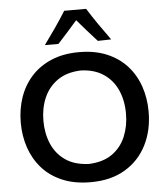

<svg xmlns="http://www.w3.org/2000/svg" viewBox="-66 -1105 1013 1176"><g transform="rotate(-5 440.5 -517.0)"><path d="M444.8 13.2Q343.8 13.2 269 -18.8Q194.3 -50.8 145.5 -106.4Q96.7 -162.1 72.5 -234.1Q48.3 -306.2 48.3 -386.2Q48.3 -470.7 73.7 -543.5Q99.1 -616.2 148.9 -670.7Q198.7 -725.1 272 -755.9Q345.2 -786.6 440.9 -786.6Q538.1 -786.6 611.8 -755.6Q685.5 -724.6 735.1 -669.7Q784.7 -614.7 809.6 -542Q834.5 -469.2 834.5 -386.2Q834.5 -272 788.8 -181.6Q743.2 -91.3 656 -39.1Q568.8 13.2 444.8 13.2ZM442.4 -99.1Q530.3 -102.5 586.2 -142.3Q642.1 -182.1 668.7 -246.3Q695.3 -310.5 695.3 -386.2Q695.3 -467.8 666.7 -531.5Q638.2 -595.2 581.8 -633.1Q525.4 -670.9 442.4 -673.8Q356.4 -670.9 299.8 -631.6Q243.2 -592.3 215.3 -528.3Q187.5 -464.4 187.5 -386.2Q187.5 -309.1 214.6 -245.1Q241.7 -181.2 298.1 -141.8Q354.5 -102.5 442.4 -99.1ZM562.5 -845.2Q499.5 -914.1 440.9 -982.9Q411.6 -948.7 381.6 -915.3Q351.6 -881.8 320.3 -847.7H236.8Q272.9 -897.5 307.6 -947.3Q342.3 -997.1 373 -1046.9H507.8Q539.1 -997.1 573.7 -947Q608.4 -897 644.5 -847.2Z"/></g></svg>

Font: Pinar SemiBold
Style: Regular
Weight: 600
Designer: Amin Abedi
Version: Version 3.000